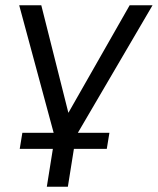

<svg xmlns="http://www.w3.org/2000/svg" viewBox="-20 -522 600 730"><path d="M158 188 181 44H55L65 -17H184L53 -502H137L240 -93L473 -502H560L276 -17H396L386 44H261L238 188Z"/></svg>

Font: Mulish
Style: Italic
Weight: 400
Italic angle: -9°
Designer: Vernon Adams
Foundry: Vernon Adams
Version: Version 3.603; ttfautohint (v1.8.3)